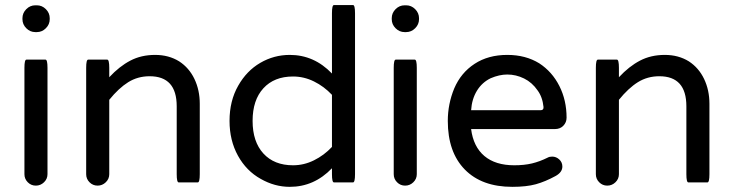

<svg xmlns="http://www.w3.org/2000/svg" viewBox="-20 -725 2885 756"><path d="M68.4 -649.4V-653.3Q68.4 -673.8 83.5 -689Q98.6 -704.1 119.1 -704.1H125Q145.5 -704.1 160.6 -689Q175.8 -673.8 175.8 -653.3V-649.4Q175.8 -628.9 160.6 -613.8Q145.5 -598.6 125 -598.6H119.1Q98.6 -598.6 83.5 -613.8Q68.4 -628.9 68.4 -649.4ZM76.2 -39.1V-458Q76.2 -490.2 84 -490.2H159.2Q167 -490.2 167 -458V-39.1Q167 -20.5 153.3 -7.3Q139.6 5.9 121.1 5.9Q102.5 5.9 89.4 -7.3Q76.2 -20.5 76.2 -39.1Z M319.3 -39.1V-458Q319.3 -490.2 327.1 -490.2H402.3Q410.2 -490.2 410.2 -458V-420.9Q450.2 -463.9 493.2 -486.3Q536.1 -508.8 590.8 -508.8Q644.5 -508.8 685.5 -483.4Q724.6 -458 745.6 -414.1Q766.6 -370.1 766.6 -316.4V-39.1Q766.6 -6.8 758.8 -6.8Q758.8 -6.8 683.6 -6.8Q675.8 -6.8 675.8 -39.1V-306.6Q675.8 -424.8 569.3 -424.8Q522.5 -424.8 484.9 -401.4Q447.3 -377.9 410.2 -332V-39.1Q410.2 -20.5 396.5 -7.3Q382.8 5.9 364.3 5.9Q345.7 5.9 332.5 -7.3Q319.3 -20.5 319.3 -39.1Z M1006.8 -20.5Q950.2 -51.8 917 -111.8Q883.8 -171.9 883.8 -249Q883.8 -328.1 918 -387.7Q951.2 -446.3 1004.9 -477.5Q1058.6 -508.8 1121.1 -508.8Q1216.8 -508.8 1287.1 -435.5V-672.9Q1287.1 -705.1 1294.9 -705.1H1370.1Q1377.9 -705.1 1377.9 -672.9V-39.1Q1377.9 -6.8 1370.1 -6.8Q1370.1 -6.8 1294.9 -6.8Q1287.1 -6.8 1287.1 -39.1V-62.5Q1216.8 10.7 1121.1 10.7Q1061.5 10.7 1006.8 -20.5ZM1287.1 -146.5V-351.6Q1255.9 -384.8 1216.3 -404.3Q1176.8 -423.8 1133.8 -423.8Q1059.6 -423.8 1017.1 -377.4Q974.6 -331.1 974.6 -249Q974.6 -167 1017.1 -120.6Q1059.6 -74.2 1133.8 -74.2Q1176.8 -74.2 1216.3 -93.8Q1255.9 -113.3 1287.1 -146.5Z M1522.5 -649.4V-653.3Q1522.5 -673.8 1537.6 -689Q1552.7 -704.1 1573.2 -704.1H1579.1Q1599.6 -704.1 1614.7 -689Q1629.9 -673.8 1629.9 -653.3V-649.4Q1629.9 -628.9 1614.7 -613.8Q1599.6 -598.6 1579.1 -598.6H1573.2Q1552.7 -598.6 1537.6 -613.8Q1522.5 -628.9 1522.5 -649.4ZM1530.3 -39.1V-458Q1530.3 -490.2 1538.1 -490.2H1613.3Q1621.1 -490.2 1621.1 -458V-39.1Q1621.1 -20.5 1607.4 -7.3Q1593.8 5.9 1575.2 5.9Q1556.6 5.9 1543.5 -7.3Q1530.3 -20.5 1530.3 -39.1Z M1743.2 -249Q1743.2 -315.4 1768.6 -377Q1794.9 -438.5 1848.6 -473.6Q1902.3 -508.8 1977.5 -508.8Q2049.8 -508.8 2103.5 -475.6Q2154.3 -442.4 2182.6 -386.2Q2210.9 -330.1 2210.9 -261.7Q2210.9 -243.2 2198.2 -230Q2185.5 -216.8 2165 -216.8H1835Q1843.8 -147.5 1887.2 -110.8Q1930.7 -74.2 2004.9 -74.2Q2043.9 -74.2 2074.7 -81.5Q2105.5 -88.9 2136.7 -104.5Q2143.6 -108.4 2154.3 -108.4Q2169.9 -108.4 2182.1 -97.2Q2194.3 -85.9 2194.3 -69.3Q2194.3 -46.9 2168 -32.2Q2127 -9.8 2089.8 0.5Q2052.7 10.7 1997.1 10.7Q1877 10.7 1810.1 -57.6Q1743.2 -126 1743.2 -249ZM2120.1 -303.7Q2116.2 -342.8 2096.7 -369.1Q2075.2 -400.4 2043.5 -416Q2011.7 -431.6 1977.5 -431.6Q1946.3 -431.6 1912.1 -417Q1877.9 -400.4 1857.9 -367.7Q1837.9 -335 1835 -291H2108.4Q2121.1 -291 2120.1 -303.7Z M2326.2 -39.1V-458Q2326.2 -490.2 2334 -490.2H2409.2Q2417 -490.2 2417 -458V-420.9Q2457 -463.9 2500 -486.3Q2543 -508.8 2597.7 -508.8Q2651.4 -508.8 2692.4 -483.4Q2731.4 -458 2752.4 -414.1Q2773.4 -370.1 2773.4 -316.4V-39.1Q2773.4 -6.8 2765.6 -6.8Q2765.6 -6.8 2690.4 -6.8Q2682.6 -6.8 2682.6 -39.1V-306.6Q2682.6 -424.8 2576.2 -424.8Q2529.3 -424.8 2491.7 -401.4Q2454.1 -377.9 2417 -332V-39.1Q2417 -20.5 2403.3 -7.3Q2389.6 5.9 2371.1 5.9Q2352.5 5.9 2339.4 -7.3Q2326.2 -20.5 2326.2 -39.1Z"/></svg>

Font: YuPearl-Regular
Style: Regular
Weight: 400
Designer: Max Yao
Foundry: Max-Everyday
Version: Version 1.011; ttfautohint (v1.8.3)